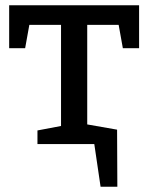

<svg xmlns="http://www.w3.org/2000/svg" viewBox="-20 -550 566 733"><path d="M15 -366V-530H511V-366H449L433 -455H313V-75L427 -55L428 163H364L340 0H123V-52L213 -69V-455H92L76 -366Z"/></svg>

Font: Bitter Pro Medium
Style: Regular
Weight: 500
Designer: Sol Matas, and Bitter project Authors
Foundry: Sol Matas
Version: Version 1.010